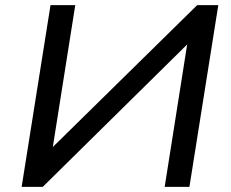

<svg xmlns="http://www.w3.org/2000/svg" viewBox="-20 -725 897 745"><path d="M64 0 176 -705H272L182 -136H166L745 -705H827L715 0H619L709 -570H724L146 0Z"/></svg>

Font: Nunito Sans 10pt SemiExpanded Medium
Style: Italic
Weight: 500
Width: 6
Italic angle: -9°
Designer: Vernon Adams
Foundry: Vernon Adams
Version: Version 3.101;gftools[0.9.27]